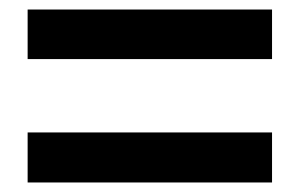

<svg xmlns="http://www.w3.org/2000/svg" viewBox="-20 -576 629 403"><path d="M38 -452H551V-556H38ZM38 -193H551V-298H38Z"/></svg>

Font: Source Han Sans CN
Style: Bold
Weight: 700
Designer: Ryoko NISHIZUKA 西塚涼子 (kana, bopomofo & ideographs); Paul D. Hunt (Latin, Greek & Cyrillic); Sandoll Communications 산돌커뮤니
Foundry: Adobe
Version: Version 2.001;hotconv 1.0.107;makeotfexe 2.5.65593